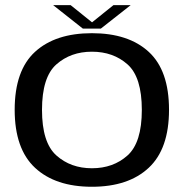

<svg xmlns="http://www.w3.org/2000/svg" viewBox="-20 -727 738 752"><path d="M340 4.5Q483 4.5 562.5 -69.8Q642 -144 642 -297Q642 -451 562.5 -524Q483 -597 340 -597Q197 -597 117.2 -524Q37.5 -451 37.5 -297Q37.5 -144 117.2 -69.8Q197 4.5 340 4.5ZM340 -68Q257 -68 200.8 -118.2Q144.5 -168.5 144.5 -296.5Q144.5 -425 200.8 -474.8Q257 -524.5 340 -524.5Q423.5 -524.5 479.5 -474.8Q535.5 -425 535.5 -296.5Q535.5 -168.5 479.5 -118.2Q423.5 -68 340 -68ZM304.5 -615H375L492 -707H424.5L340.5 -639.5L256.5 -707H188Z"/></svg>

Font: Anybody SemiExpanded
Style: Regular
Weight: 400
Width: 6
Designer: Tyler Finck
Foundry: Etcetera Type Company
Version: Version 1.113;gftools[0.9.25]